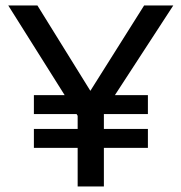

<svg xmlns="http://www.w3.org/2000/svg" viewBox="-20 -674 656 694"><path d="M102.5 -261.7V-330.1H514.6V-261.7ZM102.5 -139.6V-208H514.6V-139.6ZM288.1 -211.9 9.8 -654.3H115.2L306.6 -345.7L501 -654.3H606.4L318.4 -211.9ZM260.7 0V-296.9H355.5V0Z"/></svg>

Font: Sen
Style: Regular
Weight: 400
Designer: Kosal Sen, Philatype
Foundry: Philatype
Version: Version 2.000;gftools[0.9.31]